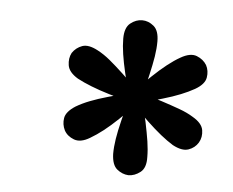

<svg xmlns="http://www.w3.org/2000/svg" viewBox="-36 -628 510 420"><g transform="rotate(5 219.5 -418.0)"><path d="M408.1 -502.4Q414.5 -490.3 412.1 -475.4Q409.7 -460.5 388.7 -448.4Q375.8 -441.1 358.9 -434.3Q341.9 -427.4 319.8 -421Q297.6 -414.5 266.9 -406.5L253.2 -429.8Q274.2 -450.8 291.1 -466.9Q308.1 -483.1 323 -494.8Q337.9 -506.5 350.8 -513.7Q371.8 -525.8 386.3 -520.2Q400.8 -514.5 408.1 -502.4ZM407.3 -332.3Q400 -320.2 385.9 -315.3Q371.8 -310.5 350.8 -321.8Q337.9 -329.8 323.8 -341.1Q309.7 -352.4 292.7 -368.5Q275.8 -384.7 254 -406.5L266.9 -429.8Q296 -422.6 318.1 -415.3Q340.3 -408.1 358.1 -401.6Q375.8 -395.2 388.7 -387.1Q409.7 -375 412.1 -359.7Q414.5 -344.4 407.3 -332.3ZM259.7 -247.6Q246 -248.4 234.7 -257.7Q223.4 -266.9 222.6 -291.1Q222.6 -306.5 225.4 -324.2Q228.2 -341.9 233.9 -364.9Q239.5 -387.9 247.6 -417.7H274.2Q282.3 -389.5 287.1 -366.5Q291.9 -343.5 294.8 -325Q297.6 -306.5 297.6 -291.1Q298.4 -266.9 285.9 -257.3Q273.4 -247.6 259.7 -247.6ZM112.9 -333.1Q106.5 -346 108.9 -360.1Q111.3 -374.2 131.5 -387.1Q145.2 -395.2 161.7 -401.6Q178.2 -408.1 200.8 -414.5Q223.4 -421 254 -429L266.9 -405.6Q246 -384.7 229 -368.5Q212.1 -352.4 197.6 -341.1Q183.1 -329.8 169.4 -321.8Q149.2 -309.7 134.3 -315.3Q119.4 -321 112.9 -333.1ZM112.9 -503.2Q121 -515.3 134.7 -520.2Q148.4 -525 169.4 -513.7Q183.1 -506.5 196.8 -495.2Q210.5 -483.9 227.8 -467.7Q245.2 -451.6 266.9 -429L253.2 -405.6Q225 -413.7 202.4 -420.6Q179.8 -427.4 162.5 -434.3Q145.2 -441.1 131.5 -448.4Q111.3 -460.5 108.9 -475.8Q106.5 -491.1 112.9 -503.2ZM260.5 -587.9Q274.2 -587.9 285.9 -578.2Q297.6 -568.5 297.6 -544.4Q297.6 -529 294.8 -511.3Q291.9 -493.5 286.7 -471Q281.5 -448.4 273.4 -417.7H246.8Q238.7 -446.8 233.5 -469.4Q228.2 -491.9 225.4 -510.5Q222.6 -529 222.6 -544.4Q222.6 -568.5 234.7 -578.2Q246.8 -587.9 260.5 -587.9Z"/></g></svg>

Font: Playfair 5pt SemiExpanded Light
Style: Italic
Weight: 300
Width: 6
Italic angle: -15.6°
Designer: Claus Eggers Sørensen
Foundry: Claus Eggers Sørensen
Version: Version 2.203